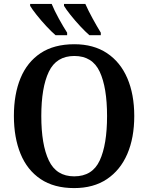

<svg xmlns="http://www.w3.org/2000/svg" viewBox="-20 -951 758 981"><path d="M359 10Q256 10 187.5 -36Q119 -82 85 -165Q51 -248 51 -359Q51 -470 85 -552Q119 -634 187.5 -679.5Q256 -725 360 -725Q458 -725 526.5 -679.5Q595 -634 630.5 -551.5Q666 -469 666 -358Q666 -247 630.5 -164.5Q595 -82 526.5 -36Q458 10 359 10ZM359 -50Q452 -50 489.5 -131Q527 -212 527 -358Q527 -504 489.5 -584.5Q452 -665 360 -665Q268 -665 229.5 -584.5Q191 -504 191 -358Q191 -212 229.5 -131Q268 -50 359 -50ZM437 -771Q416 -789 389.5 -817.5Q363 -846 340 -875Q317 -904 307 -921V-931H416Q431 -897 453.5 -856Q476 -815 495 -784V-771ZM264 -771Q243 -789 216.5 -817.5Q190 -846 167 -875Q144 -904 134 -921V-931H244Q258 -897 280.5 -856Q303 -815 323 -784V-771Z"/></svg>

Font: Noto Serif SemiCondensed SemiBold
Style: Regular
Weight: 600
Width: 4
Designer: Monotype Design Team
Foundry: Monotype Imaging Inc.
Version: Version 2.013; ttfautohint (v1.8.4.7-5d5b)